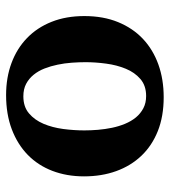

<svg xmlns="http://www.w3.org/2000/svg" viewBox="16 -556 552 624"><g transform="rotate(90 292.0 -244.0)"><path d="M403.8 -242.2Q403.8 -263.2 401.9 -286.4Q399.9 -309.6 395.3 -332Q390.6 -354.5 382.3 -374.5Q374 -394.5 361.6 -409.7Q349.1 -424.8 332 -433.8Q314.9 -442.9 292 -442.9Q258.3 -442.9 236.8 -424.3Q215.3 -405.8 203.4 -376.7Q191.4 -347.7 186.8 -313Q182.1 -278.3 182.1 -246.1Q182.1 -224.6 183.8 -201.2Q185.5 -177.7 190.2 -155.3Q194.8 -132.8 202.6 -112.8Q210.4 -92.8 222.9 -77.4Q235.4 -62 252.4 -53Q269.5 -43.9 293 -43.9Q327.1 -43.9 348.6 -62.3Q370.1 -80.6 382.3 -109.4Q394.5 -138.2 399.2 -173.3Q403.8 -208.5 403.8 -242.2ZM553.2 -241.2Q553.2 -185.1 535.4 -138.4Q517.6 -91.8 483.4 -58.3Q449.2 -24.9 400.1 -6.3Q351.1 12.2 289.1 12.2Q231.9 12.2 184.8 -5.4Q137.7 -22.9 103.8 -55.7Q69.8 -88.4 51 -135.5Q32.2 -182.6 32.2 -242.2Q32.2 -303.7 51.8 -351.6Q71.3 -399.4 106.2 -432.4Q141.1 -465.3 189.5 -482.7Q237.8 -500 295.9 -500Q357.9 -500 405.8 -481Q453.6 -461.9 486.3 -427.5Q519 -393.1 536.1 -345.7Q553.2 -298.3 553.2 -241.2Z"/></g></svg>

Font: Charis SIL
Style: Bold
Weight: 700
Foundry: SIL International
Version: Version 4.112